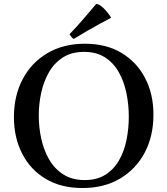

<svg xmlns="http://www.w3.org/2000/svg" viewBox="-20 -931 842 966"><path d="M752 -354Q752 -246 708 -163Q664 -80 584 -32.5Q504 15 395 15Q287 15 210 -31Q133 -77 91.5 -158Q50 -239 50 -342Q50 -449 94 -532.5Q138 -616 218.5 -663.5Q299 -711 407 -711Q514 -711 591 -665Q668 -619 710 -538.5Q752 -458 752 -354ZM628 -344Q628 -405 616 -463Q604 -521 577.5 -568Q551 -615 508 -642.5Q465 -670 403 -670Q340 -670 296.5 -642Q253 -614 226.5 -568Q200 -522 187.5 -465Q175 -408 175 -349Q175 -291 187.5 -233.5Q200 -176 227 -129Q254 -82 298.5 -53.5Q343 -25 406 -25Q468 -25 510.5 -52Q553 -79 579 -124.5Q605 -170 616.5 -227Q628 -284 628 -344ZM538 -844V-841Q516 -830 482.5 -811.5Q449 -793 413.5 -772.5Q378 -752 351 -735Q340 -741 330 -759Q364 -794 400 -836Q436 -878 464 -911Q480 -911 501.5 -889.5Q523 -868 538 -844Z"/></svg>

Font: Tiro Devanagari Hindi
Style: Regular
Weight: 400
Designer: Devanagari: John Hudson & Fiona Ross. Latin: John Hudson.
Foundry: Tiro Typeworks Ltd.
Version: Version 1.52